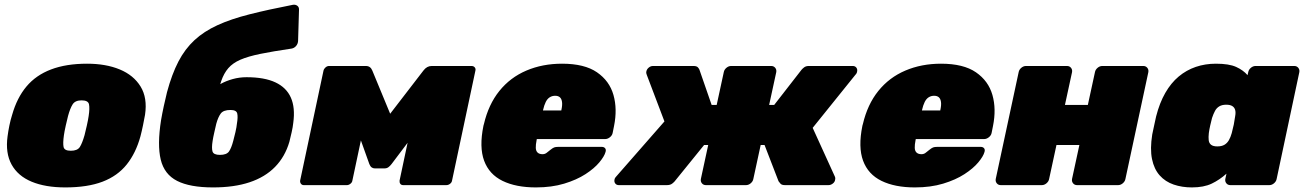

<svg xmlns="http://www.w3.org/2000/svg" viewBox="-20 -808 5694 838"><path d="M265 10Q178 10 118 -15Q58 -40 30.5 -90Q3 -140 13 -213Q16 -236 21 -260.5Q26 -285 33 -307Q54 -381 95.5 -430.5Q137 -480 203 -505Q269 -530 360 -530Q442 -530 502.5 -505Q563 -480 593.5 -430.5Q624 -381 613 -307Q609 -285 604 -260.5Q599 -236 593 -213Q573 -140 533 -90Q493 -40 427.5 -15Q362 10 265 10ZM289 -150Q318 -150 328.5 -166.5Q339 -183 349 -218Q353 -233 359 -260Q365 -287 367 -302Q372 -335 368.5 -352.5Q365 -370 336 -370Q308 -370 297 -352.5Q286 -335 277 -302Q273 -287 267 -260Q261 -233 259 -218Q254 -183 257.5 -166.5Q261 -150 289 -150Z M910 10Q809 10 753 -18.5Q697 -47 681.5 -111.5Q666 -176 683 -284Q688 -313 695 -345.5Q702 -378 709 -406Q730 -484 758.5 -539Q787 -594 828.5 -632.5Q870 -671 929 -698Q988 -725 1069 -745.5Q1150 -766 1258 -787Q1269 -789 1277.5 -783Q1286 -777 1285 -764L1281 -629Q1280 -616 1272 -607Q1264 -598 1253 -596Q1171 -584 1117 -573Q1063 -562 1029.5 -547.5Q996 -533 976.5 -510.5Q957 -488 945.5 -454Q934 -420 923 -369L905 -414Q920 -429 943.5 -442Q967 -455 996 -463Q1025 -471 1056 -471Q1134 -471 1182 -448.5Q1230 -426 1249.5 -382Q1269 -338 1260 -272Q1258 -253 1253 -231Q1248 -209 1243 -189Q1224 -124 1180.5 -79.5Q1137 -35 1069.5 -12.5Q1002 10 910 10ZM940 -132Q969 -132 979.5 -147Q990 -162 998 -193Q1002 -207 1007.5 -231Q1013 -255 1014 -268Q1019 -297 1015.5 -312.5Q1012 -328 986 -328Q955 -328 943.5 -312.5Q932 -297 924 -268Q921 -255 915.5 -231Q910 -207 908 -193Q903 -162 907.5 -147Q912 -132 940 -132Z M1306 0Q1298 0 1293.5 -6Q1289 -12 1290 -20L1392 -500Q1394 -508 1401 -514Q1408 -520 1416 -520H1577Q1597 -520 1605 -500L1722 -217L1624 -235L1828 -500Q1843 -520 1864 -520H2038Q2047 -520 2052 -514Q2057 -508 2055 -500L1953 -20Q1952 -12 1944.5 -6Q1937 0 1928 0H1740Q1731 0 1727 -6Q1723 -12 1724 -20L1780 -284L1836 -287L1689 -92Q1682 -83 1675 -78Q1668 -73 1658 -73H1616Q1608 -73 1602 -77.5Q1596 -82 1592 -92L1522 -288L1574 -284L1518 -20Q1517 -12 1509.5 -6Q1502 0 1494 0Z M2319 10Q2232 10 2173.5 -18.5Q2115 -47 2093 -106.5Q2071 -166 2090 -259Q2091 -261 2091 -263Q2091 -265 2092 -266Q2112 -352 2159.5 -411Q2207 -470 2277.5 -500Q2348 -530 2433 -530Q2531 -530 2585.5 -492.5Q2640 -455 2657.5 -393.5Q2675 -332 2660 -258L2654 -228Q2652 -217 2642 -209Q2632 -201 2621 -201H2323Q2323 -200 2322.5 -199Q2322 -198 2322 -196Q2318 -176 2318.5 -162.5Q2319 -149 2326.5 -142Q2334 -135 2348 -135Q2354 -135 2359 -137Q2364 -139 2369 -143.5Q2374 -148 2381 -153Q2392 -162 2398.5 -164.5Q2405 -167 2417 -167H2606Q2616 -167 2621 -161Q2626 -155 2623 -145Q2618 -126 2596 -99.5Q2574 -73 2535.5 -48Q2497 -23 2442.5 -6.5Q2388 10 2319 10ZM2350 -326H2430V-327Q2435 -349 2433 -363Q2431 -377 2423.5 -383.5Q2416 -390 2403 -390Q2390 -390 2379.5 -383.5Q2369 -377 2362 -363Q2355 -349 2350 -327Z M2681 0Q2671 0 2665.5 -7Q2660 -14 2662 -24Q2663 -29 2665 -32Q2667 -35 2669 -37L2880 -278L2803 -481Q2802 -483 2801 -487.5Q2800 -492 2801 -496Q2803 -506 2811.5 -513Q2820 -520 2830 -520H3007Q3021 -520 3026.5 -513.5Q3032 -507 3033 -503L3086 -350H3108L3139 -493Q3141 -504 3150.5 -512Q3160 -520 3171 -520H3346Q3357 -520 3363.5 -512Q3370 -504 3368 -493L3337 -350H3359L3478 -503Q3481 -507 3489 -513.5Q3497 -520 3510 -520H3702Q3712 -520 3717.5 -513Q3723 -506 3721 -496Q3720 -488 3713 -481L3527 -250L3624 -37Q3625 -35 3625.5 -32Q3626 -29 3625 -24Q3624 -14 3615 -7Q3606 0 3596 0H3406Q3391 0 3385.5 -7.5Q3380 -15 3378 -17L3317 -175H3300L3268 -27Q3266 -16 3256.5 -8Q3247 0 3236 0H3061Q3050 0 3043.5 -8Q3037 -16 3039 -27L3071 -175H3053L2925 -17Q2924 -15 2915 -7.5Q2906 0 2891 0Z M3973 10Q3886 10 3827.5 -18.5Q3769 -47 3747 -106.5Q3725 -166 3744 -259Q3745 -261 3745 -263Q3745 -265 3746 -266Q3766 -352 3813.5 -411Q3861 -470 3931.5 -500Q4002 -530 4087 -530Q4185 -530 4239.5 -492.5Q4294 -455 4311.5 -393.5Q4329 -332 4314 -258L4308 -228Q4306 -217 4296 -209Q4286 -201 4275 -201H3977Q3977 -200 3976.5 -199Q3976 -198 3976 -196Q3972 -176 3972.5 -162.5Q3973 -149 3980.5 -142Q3988 -135 4002 -135Q4008 -135 4013 -137Q4018 -139 4023 -143.5Q4028 -148 4035 -153Q4046 -162 4052.5 -164.5Q4059 -167 4071 -167H4260Q4270 -167 4275 -161Q4280 -155 4277 -145Q4272 -126 4250 -99.5Q4228 -73 4189.5 -48Q4151 -23 4096.5 -6.5Q4042 10 3973 10ZM4004 -326H4084V-327Q4089 -349 4087 -363Q4085 -377 4077.5 -383.5Q4070 -390 4057 -390Q4044 -390 4033.5 -383.5Q4023 -377 4016 -363Q4009 -349 4004 -327Z M4348 0Q4337 0 4330.5 -8Q4324 -16 4326 -27L4426 -493Q4428 -504 4437.5 -512Q4447 -520 4458 -520H4637Q4648 -520 4654.5 -512Q4661 -504 4659 -493L4628 -350H4728L4759 -493Q4761 -504 4770.5 -512Q4780 -520 4791 -520H4970Q4981 -520 4987.5 -512Q4994 -504 4992 -493L4892 -27Q4890 -16 4880.5 -8Q4871 0 4860 0H4681Q4670 0 4663.5 -8Q4657 -16 4659 -27L4691 -175H4591L4559 -27Q4557 -16 4547.5 -8Q4538 0 4527 0Z M5182 10Q5139 10 5102.5 -2.5Q5066 -15 5041.5 -42.5Q5017 -70 5008 -114Q4999 -158 5009 -221Q5014 -244 5017.5 -261Q5021 -278 5026 -300Q5041 -359 5066 -402.5Q5091 -446 5124.5 -474Q5158 -502 5199 -516Q5240 -530 5287 -530Q5344 -530 5375 -516Q5406 -502 5425 -480L5428 -493Q5430 -504 5439.5 -512Q5449 -520 5460 -520H5629Q5640 -520 5646.5 -512Q5653 -504 5651 -493L5552 -27Q5550 -16 5540.5 -8Q5531 0 5520 0H5350Q5339 0 5332.5 -8Q5326 -16 5328 -27L5333 -50Q5303 -23 5268.5 -6.5Q5234 10 5182 10ZM5293 -169Q5312 -169 5324 -176Q5336 -183 5343.5 -196Q5351 -209 5356 -227Q5362 -250 5365 -264.5Q5368 -279 5371 -301Q5374 -317 5371 -328Q5368 -339 5358.5 -345Q5349 -351 5332 -351Q5314 -351 5302 -344Q5290 -337 5283 -324Q5276 -311 5270 -293Q5266 -278 5262 -260Q5258 -242 5256 -227Q5254 -209 5255.5 -196Q5257 -183 5266 -176Q5275 -169 5293 -169Z"/></svg>

Font: Rubik Light Black
Style: Italic
Weight: 900
Italic angle: -12°
Version: Version 2.104